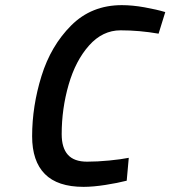

<svg xmlns="http://www.w3.org/2000/svg" viewBox="-20 -716 663 747"><path d="M105 -186Q105 -303 141.5 -420.5Q178 -538 257 -617Q336 -696 454 -696Q495 -696 542.5 -687.5Q590 -679 623 -669L597 -585Q522 -598 449 -598Q379 -598 326.5 -539Q274 -480 247 -386.5Q220 -293 220 -194Q220 -141 244 -114Q268 -87 319 -87Q359 -87 405 -91.5Q451 -96 481 -102L473 -13Q438 -4 390 3.5Q342 11 305 11Q204 11 154.5 -39Q105 -89 105 -186Z"/></svg>

Font: Cairo SemiBold
Style: Italic
Weight: 600
Italic angle: -13°
Designer: Mohamed Gaber, Accademia di Belle Arti di Urbino and others
Foundry: Kief Type Foundry, Accademia di Belle Arti di Urbino and others
Version: Version 3.011